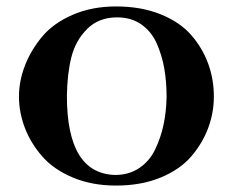

<svg xmlns="http://www.w3.org/2000/svg" viewBox="-20 -562 725 597"><path d="M39 -262Q39 -310 57.5 -358Q76 -406 111 -448Q146 -490 206 -516Q266 -542 341 -542Q419 -542 479.5 -517.5Q540 -493 575 -452.5Q610 -412 627.5 -363.5Q645 -315 645 -262Q645 -212 627.5 -164.5Q610 -117 575 -76Q540 -35 479.5 -10Q419 15 341 15Q266 15 206.5 -10Q147 -35 111.5 -75.5Q76 -116 57.5 -164Q39 -212 39 -262ZM188 -264Q188 -22 338 -18Q381 -18 413 -39.5Q445 -61 462.5 -97.5Q480 -134 488.5 -174Q497 -214 498 -260Q498 -307 491 -348Q484 -389 467.5 -426.5Q451 -464 419.5 -486Q388 -508 344 -508Q287 -508 251 -472Q215 -436 202 -384.5Q189 -333 188 -264Z"/></svg>

Font: Uncial Antiqua
Style: Regular
Weight: 400
Designer: Astigmatic (AOETI)
Foundry: Astigmatic (AOETI)
Version: Version 1.000